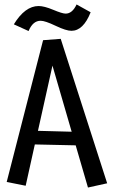

<svg xmlns="http://www.w3.org/2000/svg" viewBox="-20 -822 512 860"><path d="M319 -171 136 -175 95 10 10 -7 173 -642 252 -648 460 -1 374 18ZM108 -683 42 -713Q92 -795 153 -795Q178 -795 218.5 -778Q259 -761 274 -761Q304 -761 323 -802L386 -767Q353 -684 300 -684Q276 -684 229 -706.5Q182 -729 162 -729Q127 -729 108 -683ZM150 -236 301 -232 215 -528Z"/></svg>

Font: Fresca
Style: Regular
Weight: 400
Designer: Iván Moreno
Foundry: Fontstage
Version: Version 1.001